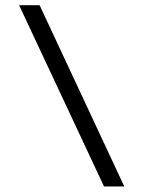

<svg xmlns="http://www.w3.org/2000/svg" viewBox="-20 -624 540 722"><path d="M128.9 -604.5 447.3 77.1H371.1L51.8 -604.5Z"/></svg>

Font: BabelStone Xiangqi Colour
Style: Regular
Weight: 400
Designer: Andrew West
Foundry: BabelStone
Version: Version 11.001 November 01, 2021